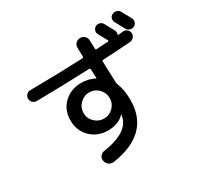

<svg xmlns="http://www.w3.org/2000/svg" viewBox="-186 -1053 1371 1335"><g transform="rotate(-30 500.0 -385.5)"><path d="M380.9 -261.2Q412.1 -230.5 455.1 -230.5Q498 -230.5 528.8 -261.2Q559.6 -292 559.6 -335Q559.6 -377.9 528.8 -409.2Q498 -440.4 455.1 -440.4Q412.1 -440.4 380.9 -409.2Q349.6 -377.9 349.6 -335Q349.6 -292 380.9 -261.2ZM877 -601.6Q754.9 -592.8 653.3 -587.9Q645.5 -587.9 644.5 -579.1Q649.4 -434.6 650.4 -409.2Q650.4 -400.4 653.3 -392.6Q678.7 -331.1 677.7 -250Q677.7 16.6 362.3 64.5Q339.8 67.4 322.8 54.2Q305.7 41 301.8 19.5Q297.9 0 310.1 -16.1Q322.3 -32.2 341.8 -35.2Q526.4 -61.5 564.5 -160.2Q565.4 -162.1 573.2 -195.3Q573.2 -196.3 572.3 -196.3H571.3Q524.4 -145.5 440.4 -144.5Q355.5 -144.5 300.3 -198.7Q245.1 -252.9 245.1 -336.9Q245.1 -418.9 300.3 -472.2Q355.5 -525.4 440.4 -525.4Q497.1 -525.4 545.9 -500H546.9L547.9 -499Q548.8 -499 548.8 -501Q547.9 -524.4 545.9 -573.2Q545.9 -582 537.1 -582Q315.4 -572.3 109.4 -570.3Q91.8 -570.3 78.6 -583Q65.4 -595.7 65.4 -613.8Q65.4 -631.8 77.6 -645Q89.8 -658.2 108.4 -658.2Q338.9 -660.2 534.2 -668.9Q542 -668.9 542 -678.7Q540 -726.6 540 -750Q540 -771.5 554.7 -785.6Q569.3 -799.8 589.8 -799.8Q609.4 -799.8 624.5 -785.6Q639.6 -771.5 639.6 -751Q639.6 -728.5 641.6 -682.6Q641.6 -674.8 651.4 -674.8Q715.8 -678.7 746.1 -680.7Q749 -680.7 750.5 -683.1Q752 -685.5 750 -688.5Q715.8 -750 710 -760.7Q702.1 -775.4 707 -791.5Q711.9 -807.6 726.6 -816.4Q742.2 -824.2 759.3 -819.3Q776.4 -814.5 784.2 -798.8Q819.3 -735.4 825.2 -724.6Q833 -710 828.1 -694.3Q826.2 -686.5 833 -685.5Q838.9 -685.5 851.6 -687Q864.3 -688.5 870.1 -689.5Q887.7 -691.4 902.3 -679.2Q917 -667 918 -648.9Q918.9 -630.9 906.7 -617.2Q894.5 -603.5 877 -601.6ZM952.1 -679.7Q936.5 -672.9 919.4 -678.2Q902.3 -683.6 893.6 -700.2Q880.9 -725.6 852.5 -775.4Q844.7 -790 849.1 -807.1Q853.5 -824.2 870.1 -831.1Q885.7 -838.9 902.8 -834Q919.9 -829.1 928.7 -813.5Q957 -763.7 970.7 -737.3Q978.5 -721.7 973.1 -704.6Q967.8 -687.5 952.1 -679.7Z"/></g></svg>

Font: Rounded Mgen+ 2p medium
Style: Regular
Weight: 500
Designer: [Source Han Sans]
Ryoko NISHIZUKA  (kana & ideographs); Paul D. Hunt (Latin, Greek & Cyrillic); Wenlong ZHANG  (bopomofo
Version: Version 1.059.20150602